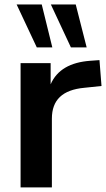

<svg xmlns="http://www.w3.org/2000/svg" viewBox="-20 -813 462 833"><path d="M205.1 0V-298.3C205.1 -379.4 251 -423.3 345.7 -432.1L420.4 -439.9L411.6 -552.2L371.1 -549.3C286.1 -543 227.5 -510.7 199.7 -447.3V-539.1H69.3V0ZM207 -607.4 161.1 -793.5H52.2L139.6 -607.4ZM356 -607.4 308.6 -793.5H200.7L287.6 -607.4Z"/></svg>

Font: Winston SemiBold
Style: Regular
Weight: 600
Designer: Vernon Adams, Kim Jin-seong, David Berlow, Cristiano Sobral
Foundry: The Winston Project Authors
Version: Version 3.004